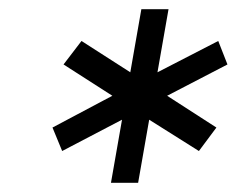

<svg xmlns="http://www.w3.org/2000/svg" viewBox="-20 -753 514 417"><path d="M221 -356 245 -493 115 -425 94 -476 224 -545 118 -613 157 -664 263 -596 287 -733H346L322 -596L454 -664L474 -613L343 -545L450 -476L412 -425L304 -493L280 -356Z"/></svg>

Font: Rethink Sans
Style: Italic
Weight: 400
Italic angle: -10°
Designer: The Rethink Sans project authors (Hans Thiessen). DM Sans designed by Colophon Foundry.
Foundry: Rethink Communications LLC
Version: Version 1.001